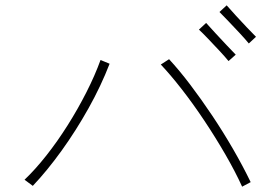

<svg xmlns="http://www.w3.org/2000/svg" viewBox="-20 -828 1040 720"><path d="M920 -145 888 -128Q862 -185 825 -249Q788 -313 746 -376Q704 -439 661.5 -493.5Q619 -548 583 -586L614 -606Q652 -565 693 -511Q734 -457 775.5 -395Q817 -333 854 -269Q891 -205 920 -145ZM391 -589Q359 -506 312 -422Q265 -338 211 -263Q157 -188 103 -131L72 -154Q112 -192 153.5 -244.5Q195 -297 233.5 -358Q272 -419 304 -482Q336 -545 357 -603ZM864 -623 837 -599Q824 -615 803 -637.5Q782 -660 761 -682Q740 -704 726 -717L753 -742Q767 -726 788 -703.5Q809 -681 829.5 -659Q850 -637 864 -623ZM940 -690 913 -665Q900 -681 879 -703.5Q858 -726 837 -748Q816 -770 803 -783L830 -808Q844 -792 864.5 -769.5Q885 -747 905.5 -725.5Q926 -704 940 -690Z"/></svg>

Font: Zen Kaku Gothic Antique Light
Style: Regular
Weight: 300
Designer: Yoshimichi Ohira
Foundry: Positype
Version: Version 1.001